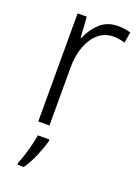

<svg xmlns="http://www.w3.org/2000/svg" viewBox="-145 -604 644 888"><g transform="rotate(20 176.5 -160.0)"><path d="M278 -541Q312 -541 340 -532L331 -479Q318 -483 304 -485.5Q290 -488 275 -488Q232 -488 201 -461.5Q170 -435 153 -389.5Q136 -344 136 -287V0H81V-532H126L133 -430H136Q154 -475 189 -508Q224 -541 278 -541ZM158 69Q149 103 131 145.5Q113 188 90 221H59V211Q66 195 75 167.5Q84 140 91 111Q98 82 101 61H158Z"/></g></svg>

Font: Noto Sans Lao Looped SemiCondensed Light
Style: Regular
Weight: 300
Width: 4
Designer: Mark Frömberg, Ben Mitchell
Foundry: The Fontpad Ltd
Version: Version 1.002; ttfautohint (v1.8.4.7-5d5b)